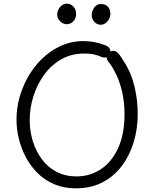

<svg xmlns="http://www.w3.org/2000/svg" viewBox="-20 -1007 838 1047"><path d="M549 -762Q566 -757 574 -747.5Q582 -738 582 -725Q582 -719 579.5 -712Q577 -705 570.5 -700Q564 -695 555.5 -693.5Q547 -692 534 -696Q521 -703 497.5 -709Q474 -715 439 -715Q369 -715 314 -683.5Q259 -652 220.5 -599Q182 -546 162 -481.5Q142 -417 142 -352Q142 -291 159.5 -235.5Q177 -180 209.5 -137Q242 -94 289.5 -69.5Q337 -45 397 -45Q470 -45 529.5 -84Q589 -123 624 -199Q659 -275 659 -384Q659 -448 647 -501.5Q635 -555 617 -594Q599 -633 583 -654Q572 -670 566.5 -677.5Q561 -685 561 -695Q561 -701 564 -707.5Q567 -714 572 -719Q577 -724 583.5 -727Q590 -730 597 -730Q611 -730 621.5 -719.5Q632 -709 640.5 -695.5Q649 -682 656 -671Q695 -612 713 -537Q731 -462 731 -385Q731 -303 708.5 -230Q686 -157 643 -100.5Q600 -44 537.5 -12Q475 20 394 20Q328 20 275.5 -2.5Q223 -25 184.5 -63.5Q146 -102 120.5 -150.5Q95 -199 82.5 -251.5Q70 -304 70 -354Q70 -434 97.5 -510.5Q125 -587 174.5 -648.5Q224 -710 291 -746.5Q358 -783 436 -783Q463 -783 493.5 -777.5Q524 -772 549 -762ZM344 -875Q324 -875 308 -891Q292 -907 292 -928Q292 -943 299.5 -957Q307 -971 319 -979Q331 -987 345 -987Q364 -987 379.5 -972Q395 -957 395 -931Q395 -916 388.5 -903Q382 -890 370 -882.5Q358 -875 344 -875ZM528 -872Q509 -872 494.5 -888Q480 -904 480 -924Q480 -938 486 -952Q492 -966 503 -975.5Q514 -985 528 -985Q552 -985 563.5 -975Q575 -965 578.5 -952.5Q582 -940 582 -931Q582 -916 574.5 -902.5Q567 -889 555 -880.5Q543 -872 528 -872Z"/></svg>

Font: Playpen Sans Light
Style: Regular
Weight: 300
Designer: Laura Meseguer, Veronika Burian, José Scaglione
Foundry: TypeTogether
Version: Version 1.001